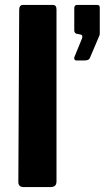

<svg xmlns="http://www.w3.org/2000/svg" viewBox="-20 -762 426 782"><path d="M210.1 -24.1Q210.1 -10.7 203.8 -5.4Q197.5 0 183.1 0H77.1Q54.7 0 54.7 -20.7L58.2 -722.7Q58.2 -742 74.3 -742H194.7Q210.1 -742 210.1 -724.2ZM291.3 -515.7Q285.5 -515.7 283.3 -520.3Q281.1 -525 282.8 -529.1L313.5 -604.1Q319.3 -619.2 307.6 -621.6L297.7 -623.4Q282.5 -624.4 282.5 -637.8V-728.6Q282.5 -742 294.2 -742H375.7Q386.4 -742 386.4 -731V-623.4Q386.4 -620.9 385.5 -618.9Q384.7 -616.8 384 -615.1L347.4 -529.1Q345 -521.5 339.5 -518.6Q334 -515.7 322.3 -515.7Z"/></svg>

Font: Libre Franklin Thin
Style: Regular
Weight: 100
Designer: Pablo Impallari, Rodrigo Fuenzalida, Nhung Nguyen
Foundry: Impallari Type
Version: Version 3.000